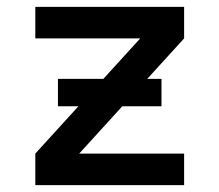

<svg xmlns="http://www.w3.org/2000/svg" viewBox="-20 -540 640 560"><path d="M83 0V-92L389 -428H83V-520H517V-428L211 -92H517V0ZM451 -230H149V-310H451Z"/></svg>

Font: Zed Mono Semibold Extended
Style: Regular
Weight: 600
Width: 7
Monospace: yes
Designer: Belleve Invis
Foundry: Belleve Invis
Version: Version 1.0.0; ttfautohint (v1.8.4)